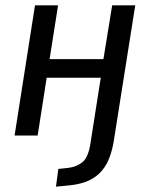

<svg xmlns="http://www.w3.org/2000/svg" viewBox="-20 -511 564 724"><path d="M191 193 200 126 238 122Q270 118 291.5 100Q313 82 321 30L360 -218H156L122 0H35L112 -491H199L167 -288H370L403 -491H490L408 27Q401 65 388.5 93.5Q376 122 355 142.5Q334 163 303.5 174.5Q273 186 230 189Z"/></svg>

Font: Nunito Sans 10pt Condensed Medium
Style: Italic
Weight: 500
Width: 3
Italic angle: -9°
Designer: Vernon Adams
Foundry: Vernon Adams
Version: Version 3.101;gftools[0.9.27]